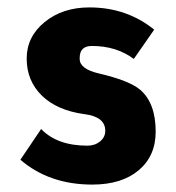

<svg xmlns="http://www.w3.org/2000/svg" viewBox="-20 -486 475 518"><path d="M35 -55 91 -138Q134 -93 216 -93Q236 -93 250 -104.5Q264 -116 264 -133Q264 -171 208 -178Q134 -188 93 -228Q52 -268 52 -328Q52 -387 100.5 -426.5Q149 -466 221 -466Q322 -466 396 -406L341 -327Q294 -362 228 -362Q195 -362 195 -330V-329V-327Q195 -300 246 -288Q328 -269 358 -244Q400 -208 400 -131Q400 -65 354 -26.5Q308 12 229 12Q113 12 35 -55Z"/></svg>

Font: Tajawal Black
Style: Regular
Weight: 900
Designer: Boutros Fonts
Foundry: Created by Boutros International 2017
Version: Version 1.700